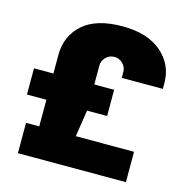

<svg xmlns="http://www.w3.org/2000/svg" viewBox="-104 -799 874 898"><g transform="rotate(15 333.5 -350.0)"><path d="M381 -700Q503 -700 570.5 -641.5Q638 -583 638 -494V-466H439V-494Q439 -518 422 -535Q405 -552 381 -552Q357 -552 340 -535Q323 -518 323 -494V-403H419V-276H322L302 -147H584V0H61V-147H125V-276H31V-403H125V-493Q125 -585 189.5 -642.5Q254 -700 381 -700Z"/></g></svg>

Font: Archicoco
Style: Regular
Weight: 400
Designer: Hector Gatti
Foundry: Hector Gatti
Version: 1.002